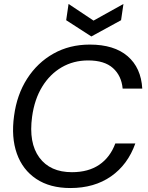

<svg xmlns="http://www.w3.org/2000/svg" viewBox="-20 -937 745 969"><path d="M335 12Q232 12 163 -34Q94 -80 65 -162Q36 -244 51 -352Q65 -459 117 -540Q169 -621 250 -666.5Q331 -712 433 -712Q556 -712 624 -653.5Q692 -595 698 -490H599Q593 -555 550 -593.5Q507 -632 425 -632Q351 -632 291.5 -597.5Q232 -563 193 -499.5Q154 -436 142 -348Q124 -216 178.5 -142Q233 -68 343 -68Q426 -68 481 -105.5Q536 -143 562 -213H663Q625 -106 540.5 -47Q456 12 335 12ZM441 -753 314 -835 326 -917 452 -833 603 -917 591 -835Z"/></svg>

Font: Host Grotesk
Style: Italic
Weight: 400
Italic angle: -8°
Designer: Doğukan Karapınar based on Poppins by Indian Type Foundry, Jonny Pinhorn
Foundry: Element Type
Version: Version 1.001; ttfautohint (v1.8.4.7-5d5b)